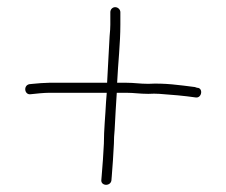

<svg xmlns="http://www.w3.org/2000/svg" viewBox="-20 -565 632 536"><path d="M288 -531V-496C288 -488 287.3 -477.3 286 -464C284 -422.2 281.1 -378.3 279 -334H118C106.5 -334 82.5 -332.2 72 -331L62 -330C44.1 -326.4 48.3 -299 66 -302C79.7 -303.5 102.6 -306 118 -306H278L276 -280C274.1 -240.3 270 -203.6 270 -164C268.3 -132.4 266.6 -104.6 264 -76L263 -64C259.9 -45.6 288.1 -43.8 291 -61L292 -73C294.5 -102.6 296.3 -130.9 298 -164C298 -176.7 298.7 -189.3 300 -202C301.8 -238.1 303.6 -269.5 306 -306H332C355.2 -306 368.9 -303 394 -303C405.3 -303.7 415.7 -303.7 425 -303C459.2 -300.7 494.7 -297.5 526 -293C543.7 -290 548.2 -320 530 -320L524 -322C480.8 -327.4 440.7 -333.6 394 -331C369.4 -331 355.8 -334 332 -334H307C309.6 -388.9 316 -443 316 -496V-531C316 -538.7 309 -545 301.5 -545C294 -545 288 -538.7 288 -531Z"/></svg>

Font: HoneyBee
Style: XLit
Weight: 200
Foundry: Cannot Into Space Fonts
Version: Version 0.89